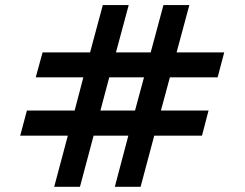

<svg xmlns="http://www.w3.org/2000/svg" viewBox="-20 -740 968 760"><path d="M296.5 -0.5 350.5 -203H488L434.5 -0.5H536.5L590.5 -203H779.5L805.5 -302.5H617L652.5 -434H841.5L867.5 -532.5H679L729.5 -720H627L576.5 -532.5H439L489.5 -720H387L336.5 -532.5H148.5L121.5 -434H310L275.5 -302.5H86.5L60 -203H248.5L194.5 -0.5ZM412.5 -434H550L514.5 -302.5H377.5Z"/></svg>

Font: Vela Sans SemBd
Style: Regular
Weight: 600
Designer: Principal design: Mikhail Sharanda - project Manrope.
Design modification: Ravid Balaliev
Foundry: Mikhail Sharanda
Version: Version 1.001